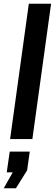

<svg xmlns="http://www.w3.org/2000/svg" viewBox="-32 -743 293 1026"><path d="M22 0 122 -723H241L141 0ZM-12 263 36 178H4L20 67H127L113 167L53 263Z"/></svg>

Font: Archivo Narrow
Style: Bold Italic
Weight: 700
Italic angle: -8°
Designer: Hector Gatti
Foundry: Omnibus-Type
Version: Version 3.002